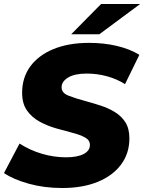

<svg xmlns="http://www.w3.org/2000/svg" viewBox="-35 -929 723 963"><path d="M277 14Q187 14 109.5 -7.5Q32 -29 -15 -61L63 -209Q116 -175 176 -157.5Q236 -140 296 -140Q353 -140 384.5 -156.5Q416 -173 416 -202Q416 -226 391.5 -239.5Q367 -253 328 -263Q289 -273 245.5 -285.5Q202 -298 163.5 -319Q125 -340 100.5 -374.5Q76 -409 76 -464Q76 -540 117 -596Q158 -652 233.5 -683Q309 -714 412 -714Q487 -714 552 -698.5Q617 -683 664 -654L592 -507Q551 -533 501.5 -546.5Q452 -560 400 -560Q339 -560 306.5 -540Q274 -520 274 -492Q273 -463 309 -449Q345 -435 394 -422Q431 -412 469.5 -399.5Q508 -387 541 -367Q574 -347 594 -315.5Q614 -284 614 -235Q614 -160 572.5 -104Q531 -48 455.5 -17Q380 14 277 14ZM322 -757 472 -909H668L463 -757Z"/></svg>

Font: Montserrat ExtraBold
Style: Italic
Weight: 800
Italic angle: -11.3°
Designer: Julieta Ulanovsky
Foundry: Julieta Ulanovsky
Version: Version 9.000; ttfautohint (v1.8.4.7-5d5b)